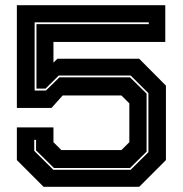

<svg xmlns="http://www.w3.org/2000/svg" viewBox="-20 -720 704 740"><path d="M148 0 45 -103V-229H186V-172L216.5 -141.5H448L478.5 -172V-321.5L448 -352H221.5L178.5 -304H45V-700H617V-558.5H186V-478.5L201 -493.5H516.5L619.5 -390V-103L516.5 0ZM185.5 -65.5H483.5L552 -133.5V-361L483.5 -429H206.5L155.5 -378.5H120.5V-627H553.5V-634H113.5V-371H157L209 -422H481L545 -359V-135.5L481 -72.5H188L119 -140.5V-181H112V-138.5Z"/></svg>

Font: Tourney Expanded ExtraBold
Style: Regular
Weight: 800
Width: 7
Designer: Tyler Finck
Foundry: Etcetera Type Co
Version: Version 1.010; ttfautohint (v1.8.3)